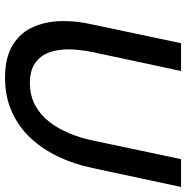

<svg xmlns="http://www.w3.org/2000/svg" viewBox="-8 -742 755 780"><g transform="rotate(90 370.0 -352.5)"><path d="M296 5Q213 5 162 -27Q111 -59 88.5 -113Q66 -167 66 -233Q66 -262 69.5 -290.5Q73 -319 80 -350L156 -710H269L192 -350Q187 -324 184 -300Q181 -276 181 -253Q181 -208 194 -173Q207 -138 237 -117Q267 -96 317 -96Q369 -96 408.5 -117.5Q448 -139 476 -175.5Q504 -212 522.5 -257Q541 -302 551 -350L627 -710H740L663 -350Q648 -277 617.5 -212.5Q587 -148 542 -99.5Q497 -51 435.5 -23Q374 5 296 5Z"/></g></svg>

Font: Raleway Thin SemiBold
Style: Italic
Weight: 600
Italic angle: -12°
Version: Version 4.026